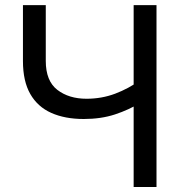

<svg xmlns="http://www.w3.org/2000/svg" viewBox="-20 -748 728 768"><path d="M314.9 -272Q239.7 -272 185.1 -296.4Q130.4 -320.8 101.1 -372.1Q71.8 -423.3 71.8 -503.9V-727.5H163.1V-504.4Q163.1 -424.3 209.2 -388.7Q255.4 -353 326.2 -353Q386.7 -353 440.7 -373.3Q494.6 -393.6 542.5 -428.2V-337.4Q495.6 -308.6 439.9 -290.3Q384.3 -272 314.9 -272ZM514.6 0V-727.5H606V0Z"/></svg>

Font: Inter 20pt
Style: Regular
Weight: 400
Version: Version 4.001;git-66647c0bb